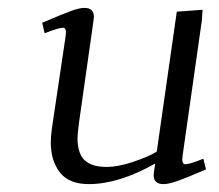

<svg xmlns="http://www.w3.org/2000/svg" viewBox="-20 -464 560 491"><path d="M87.9 -405.8Q142.6 -429.2 163.1 -436.5Q183.6 -443.8 195.8 -443.8Q220.2 -443.8 220.2 -420.9Q220.2 -419.4 219.7 -416.7Q219.2 -414.1 218.8 -409.4Q218.3 -404.8 217.8 -401.9L182.1 -150.9Q178.2 -120.6 178.2 -111.8Q178.2 -71.8 196.3 -54.4Q214.4 -37.1 252.9 -37.1Q281.2 -37.1 319.6 -49.8Q357.9 -62.5 380.9 -76.2L432.1 -434.1L498 -439L496.1 -411.1L446.8 -64.9Q443.8 -43.9 454.1 -43.9Q464.4 -43.9 500 -58.1L506.8 -30.8Q454.6 -8.3 432.6 -0.7Q410.6 6.8 397.9 6.8Q373 6.8 373 -16.1Q373 -19.5 375 -33.2L377 -45.9Q284.2 6.8 207 6.8Q156.2 6.8 133.1 -23.2Q109.9 -53.2 109.9 -99.1Q109.9 -114.7 112.8 -136.2L147.9 -372.1Q150.9 -393.1 141.1 -393.1Q129.9 -393.1 94.2 -378.9Z"/></svg>

Font: Dehuti
Style: Italic
Weight: 400
Version: Version 1.2